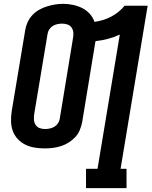

<svg xmlns="http://www.w3.org/2000/svg" viewBox="-20 -765 790 1000"><path d="M428 215V114H488L604 -585Q574 -571 542 -562.5Q510 -554 478 -551Q478 -550 478 -549.5Q478 -549 477 -549L408 -129Q404 -108 395.5 -87.5Q387 -67 371.5 -50.5Q356 -34 336.5 -22Q317 -10 296 -3.5Q275 3 254 5.5Q233 8 211 8Q211 8 211 8Q211 8 211 8Q185 8 159 3.5Q133 -1 111 -12Q89 -23 72 -41.5Q55 -60 46.5 -83.5Q38 -107 37.5 -133.5Q37 -160 41 -186L111 -606Q114 -627 123 -647.5Q132 -668 147.5 -685Q163 -702 183 -713.5Q203 -725 224 -731.5Q245 -738 266 -741.5Q287 -745 309 -745Q335 -745 360.5 -739.5Q386 -734 408 -723Q430 -712 447 -693.5Q464 -675 472 -651Q494 -654 515.5 -660.5Q537 -667 557.5 -677.5Q578 -688 596 -702.5Q614 -717 629 -735H749L608 114H639V215ZM214 -93Q226 -93 238.5 -95.5Q251 -98 262.5 -104.5Q274 -111 281.5 -122Q289 -133 291 -145L360 -565Q363 -580 362 -594.5Q361 -609 353.5 -620.5Q346 -632 332.5 -637Q319 -642 304 -642Q292 -642 279.5 -639.5Q267 -637 256 -630.5Q245 -624 237.5 -613Q230 -602 228 -590L158 -170Q156 -155 157 -140.5Q158 -126 165.5 -114.5Q173 -103 186 -98Q199 -93 214 -93Z"/></svg>

Font: Iosevka Etoile Oblique
Style: Bold
Weight: 700
Italic angle: -9°
Designer: Belleve Invis
Foundry: Belleve Invis
Version: Version 15.5.2; ttfautohint (v1.8.4)